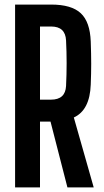

<svg xmlns="http://www.w3.org/2000/svg" viewBox="-20 -820 454 840"><path d="M46 0V-800H204Q293 -800 333.5 -762Q374 -724 377 -638Q379 -583 379 -541Q379 -499 377 -450Q373 -338 303 -306L390 0H275L201 -288H155V0ZM155 -384H203Q266 -384 269 -444Q274 -544 269 -643Q266 -704 204 -704H155Z"/></svg>

Font: Big Shoulders Display
Style: Bold
Weight: 700
Designer: Patric King
Foundry: XO Type Co
Version: Version 1.000; ttfautohint (v1.8.2)